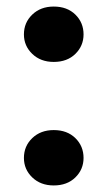

<svg xmlns="http://www.w3.org/2000/svg" viewBox="-20 -561 329 586"><path d="M144 5Q104 5 78.5 -19.5Q53 -44 53 -79Q53 -115 78.5 -139.5Q104 -164 144 -164Q185 -164 210 -139.5Q235 -115 235 -79Q235 -44 210 -19.5Q185 5 144 5ZM144 -372Q104 -372 78.5 -396.5Q53 -421 53 -456Q53 -492 78.5 -516.5Q104 -541 144 -541Q185 -541 210 -516.5Q235 -492 235 -456Q235 -421 210 -396.5Q185 -372 144 -372Z"/></svg>

Font: DM Sans 9pt Black
Style: Regular
Weight: 900
Version: Version 4.004;gftools[0.9.30]